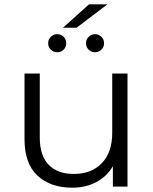

<svg xmlns="http://www.w3.org/2000/svg" viewBox="-20 -868 713 893"><path d="M316 5Q215 5 154.5 -51Q94 -107 94 -221V-526H165V-228Q165 -144 206.5 -101.5Q248 -59 323 -59Q406 -59 454 -109.5Q502 -160 502 -250V-526H573V0H505V-95Q478 -48 428.5 -21.5Q379 5 316 5ZM246 -625Q229 -625 216.5 -637Q204 -649 204 -667Q204 -685 216.5 -697Q229 -709 246 -709Q264 -709 276 -697Q288 -685 288 -667Q288 -649 276 -637Q264 -625 246 -625ZM422 -625Q405 -625 392.5 -637Q380 -649 380 -667Q380 -685 392.5 -697Q405 -709 422 -709Q439 -709 451.5 -697Q464 -685 464 -667Q464 -649 451.5 -637Q439 -625 422 -625ZM273 -739 394 -848H480L336 -739Z"/></svg>

Font: Montserrat
Style: Regular
Weight: 400
Designer: Julieta Ulanovsky
Foundry: Julieta Ulanovsky
Version: Version 9.000; ttfautohint (v1.8.4.7-5d5b)